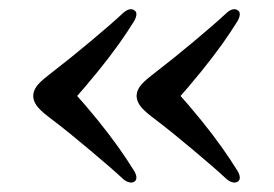

<svg xmlns="http://www.w3.org/2000/svg" viewBox="-20 -446 594 416"><path d="M52 -238Q52 -248 58.5 -257.8Q65 -267.5 83 -281.5Q109.5 -302 132.5 -320.5Q155.5 -339 176 -356.2Q196.5 -373.5 214.5 -389Q232.5 -404.5 247.5 -418.5Q254.5 -424.5 260.8 -425.8Q267 -427 272 -423Q276 -420 275.5 -414Q275 -408 270.5 -400Q256 -376.5 236.5 -349.2Q217 -322 191.5 -290.5Q166 -259 134 -223V-253Q166 -217.5 191.5 -186Q217 -154.5 236.5 -127Q256 -99.5 270.5 -76Q275 -68.5 275.5 -62.5Q276 -56.5 272 -53Q267 -49.5 260.8 -50.8Q254.5 -52 247.5 -57.5Q232.5 -71.5 214.5 -87Q196.5 -102.5 176 -119.8Q155.5 -137 132.5 -155.8Q109.5 -174.5 83 -194.5Q65 -208.5 58.5 -218.5Q52 -228.5 52 -238ZM276 -238Q276 -248 282.5 -257.8Q289 -267.5 307 -281.5Q333.5 -302 356.5 -320.5Q379.5 -339 400 -356.2Q420.5 -373.5 438.5 -389Q456.5 -404.5 471.5 -418.5Q478.5 -424.5 484.8 -425.8Q491 -427 496 -423Q500 -420 499.5 -414Q499 -408 494.5 -400Q480 -376.5 460.5 -349.2Q441 -322 415.5 -290.5Q390 -259 358 -223V-253Q390 -217.5 415.5 -186Q441 -154.5 460.5 -127Q480 -99.5 494.5 -76Q499 -68.5 499.5 -62.5Q500 -56.5 496 -53Q491 -49.5 484.8 -50.8Q478.5 -52 471.5 -57.5Q456.5 -71.5 438.5 -87Q420.5 -102.5 400 -119.8Q379.5 -137 356.5 -155.8Q333.5 -174.5 307 -194.5Q289 -208.5 282.5 -218.5Q276 -228.5 276 -238Z"/></svg>

Font: Fraunces Wonky
Style: Regular
Weight: 400
Version: Version 1.000;[b76b70a41]